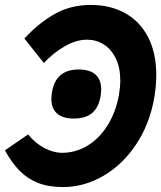

<svg xmlns="http://www.w3.org/2000/svg" viewBox="-33 -757 654 779"><path d="M601 -453Q601 -406 592.5 -358.5Q573.5 -251.5 518.2 -169.5Q463 -87.5 385.2 -42.8Q307.5 2 222.5 2Q164 2 121 -15Q78 -32 46.2 -64.5Q14.5 -97 -13 -147L81 -211.5Q110 -176 146.8 -156.5Q183.5 -137 219.5 -137Q274 -137 322 -166Q370 -195 403.5 -248.5Q437 -302 449.5 -371.5Q455 -404.5 455 -430Q455 -482.5 436.8 -520Q418.5 -557.5 387.8 -576.8Q357 -596 320 -596Q276 -596 229 -568.8Q182 -541.5 145 -501.5L66 -600.5Q121.5 -661.5 187 -699.2Q252.5 -737 335.5 -737Q415 -737 475 -703.5Q535 -670 568 -606Q601 -542 601 -453ZM377.5 -395Q377.5 -379 375 -366.5Q367 -320 340.2 -298Q313.5 -276 266.5 -276Q222 -276 198.8 -296.2Q175.5 -316.5 175.5 -355.5Q175.5 -371 178 -383.5Q186 -430 213 -452.5Q240 -475 286.5 -475Q331.5 -475 354.5 -454.5Q377.5 -434 377.5 -395Z"/></svg>

Font: JuliaMono
Style: Bold Italic
Weight: 700
Italic angle: -9°
Monospace: yes
Designer: cormullion
Foundry: corm
Version: Version 0.057; ttfautohint (v1.8.4)